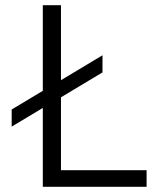

<svg xmlns="http://www.w3.org/2000/svg" viewBox="-20 -720 610 740"><path d="M145 -304 25 -232V-298L145 -370V-700H215V-411L375 -507V-441L215 -345V-64H545V0H145Z"/></svg>

Font: PT Root UI
Style: Regular
Weight: 400
Designer: Vitaly Kuzmin
Foundry: ParaType Ltd.
Version: Version 2.001G